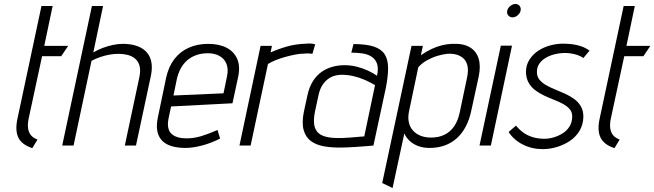

<svg xmlns="http://www.w3.org/2000/svg" viewBox="-20 -730 3282 963"><path d="M123 -132 191 -448H287L322 -500H202L244 -700H188L67 -132Q55 -74 72.5 -39Q90 -4 142 13L168 -30Q147 -38 135.5 -51.5Q124 -65 121 -85.5Q118 -106 123 -132Z M448 -467 497 -700H441L292 0H349L439 -425Q462 -437 484.5 -444.5Q507 -452 529.5 -456Q552 -460 575 -460Q599 -460 620.5 -454.5Q642 -449 658 -435.5Q674 -422 680 -399.5Q686 -377 679 -343L606 0H662L736 -346Q743 -378 741 -404Q739 -430 728.5 -449.5Q718 -469 699.5 -482.5Q681 -496 655 -503Q629 -510 596 -510Q572 -510 546 -504.5Q520 -499 495 -489.5Q470 -480 448 -467Z M825 -134 838 -196 1146 -212 1174 -342Q1186 -397 1170 -434Q1154 -471 1116.5 -490.5Q1079 -510 1024 -510Q970 -510 926.5 -490.5Q883 -471 854 -433Q825 -395 813 -339L772 -142Q763 -100 769.5 -70.5Q776 -41 794.5 -23Q813 -5 842.5 3.5Q872 12 910 12Q948 12 994.5 -0.5Q1041 -13 1084 -35L1071 -78Q1028 -59 990.5 -47.5Q953 -36 915 -36Q891 -36 872 -41.5Q853 -47 840.5 -58.5Q828 -70 824 -89Q820 -108 825 -134ZM1119 -349 1101 -262 850 -251 868 -338Q878 -378 898.5 -405.5Q919 -433 950.5 -448Q982 -463 1022 -463Q1057 -463 1081.5 -449Q1106 -435 1116 -409.5Q1126 -384 1119 -349Z M1547 -460 1561 -508Q1561 -508 1548 -510.5Q1535 -513 1516 -511Q1462 -509 1420 -497Q1378 -485 1337 -467L1344 -500H1287L1181 0H1237L1324 -409Q1340 -419 1362 -428Q1384 -437 1409 -444Q1434 -451 1459 -456Q1484 -461 1505 -461Q1522 -463 1534.5 -461.5Q1547 -460 1547 -460Z M1871 -350Q1851 -364 1825 -376Q1799 -388 1769.5 -395.5Q1740 -403 1707 -403Q1677 -403 1647.5 -395Q1618 -387 1593 -369.5Q1568 -352 1549.5 -323Q1531 -294 1522 -252L1504 -169Q1493 -114 1503 -78Q1513 -42 1539.5 -22.5Q1566 -3 1605.5 4Q1645 11 1693 10Q1708 10 1728.5 9Q1749 8 1771 6.5Q1793 5 1812 3.5Q1831 2 1842.5 1Q1854 0 1853 0L1915 -288Q1927 -348 1926.5 -390.5Q1926 -433 1908.5 -459Q1891 -485 1853 -497Q1815 -509 1753 -509L1742 -466Q1771 -466 1798 -462Q1825 -458 1844 -445.5Q1863 -433 1871 -410.5Q1879 -388 1871 -350ZM1861 -303 1807 -46Q1807 -46 1802 -45.5Q1797 -45 1788 -44.5Q1779 -44 1765.5 -42.5Q1752 -41 1735.5 -40Q1719 -39 1699 -38Q1648 -36 1617 -43.5Q1586 -51 1571.5 -68.5Q1557 -86 1555 -113Q1553 -140 1561 -176L1577 -250Q1584 -284 1598 -304.5Q1612 -325 1628.5 -336Q1645 -347 1662 -351Q1679 -355 1692 -355Q1724 -355 1753.5 -348Q1783 -341 1810.5 -329Q1838 -317 1861 -303Z M2344 -176 2381 -346Q2392 -399 2380.5 -436.5Q2369 -474 2335.5 -493.5Q2302 -513 2245 -510Q2221 -509 2195 -502.5Q2169 -496 2143 -483.5Q2117 -471 2091 -453L2101 -500H2044L1897 188L1949 213L2008 -61Q2016 -41 2034 -24Q2052 -7 2077.5 2.5Q2103 12 2134 12Q2217 12 2271 -36.5Q2325 -85 2344 -176ZM2323 -343 2286 -167Q2277 -124 2257.5 -96Q2238 -68 2209 -54Q2180 -40 2142 -40Q2113 -40 2090 -49Q2067 -58 2051.5 -75Q2036 -92 2030.5 -117Q2025 -142 2032 -174L2078 -393Q2097 -414 2122.5 -428Q2148 -442 2174.5 -450Q2201 -458 2223 -460Q2247 -462 2268 -456.5Q2289 -451 2304 -437.5Q2319 -424 2324.5 -400.5Q2330 -377 2323 -343Z M2385 0H2442L2548 -501H2492ZM2565 -710Q2552 -710 2539.5 -700Q2527 -690 2524 -676Q2521 -663 2529 -653Q2537 -643 2551 -643Q2564 -643 2576 -653Q2588 -663 2591 -676Q2594 -690 2586.5 -700Q2579 -710 2565 -710Z M2906 -439 2937 -476Q2916 -491 2893 -498.5Q2870 -506 2847.5 -508.5Q2825 -511 2804 -511Q2772 -511 2739 -502Q2706 -493 2679 -475Q2652 -457 2635 -430Q2618 -403 2618 -368Q2619 -337 2631.5 -315Q2644 -293 2664.5 -277.5Q2685 -262 2709.5 -250.5Q2734 -239 2758.5 -229.5Q2783 -220 2803.5 -209Q2824 -198 2837 -183Q2850 -168 2850 -147Q2850 -118 2837 -96.5Q2824 -75 2802.5 -61.5Q2781 -48 2757 -41Q2733 -34 2711 -34Q2680 -34 2654 -41.5Q2628 -49 2607 -63.5Q2586 -78 2568 -100L2531 -68Q2557 -28 2602.5 -5Q2648 18 2702 18Q2737 18 2772.5 7.5Q2808 -3 2838 -23Q2868 -43 2886.5 -73.5Q2905 -104 2906 -144Q2906 -175 2893.5 -196.5Q2881 -218 2860.5 -233Q2840 -248 2815 -259.5Q2790 -271 2765 -281Q2740 -291 2719 -303Q2698 -315 2685.5 -330.5Q2673 -346 2673 -369Q2673 -393 2685 -410.5Q2697 -428 2716.5 -439.5Q2736 -451 2758.5 -457Q2781 -463 2802 -464Q2821 -465 2840 -462.5Q2859 -460 2876.5 -454Q2894 -448 2906 -439Z M3043 -132 3111 -448H3207L3242 -500H3122L3164 -700H3108L2987 -132Q2975 -74 2992.5 -39Q3010 -4 3062 13L3088 -30Q3067 -38 3055.5 -51.5Q3044 -65 3041 -85.5Q3038 -106 3043 -132Z"/></svg>

Font: Advent Pro
Style: Italic
Weight: 400
Italic angle: -12°
Designer: VivaRado, Andreas Kalpakidis
Foundry: VivaRado, Andreas Kalpakidis
Version: Version 3.000